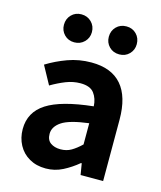

<svg xmlns="http://www.w3.org/2000/svg" viewBox="-120 -887 831 988"><g transform="rotate(15 295.5 -393.0)"><path d="M217 14Q167 14 129.5 -7.5Q92 -29 71.5 -67Q51 -105 51 -152Q51 -242 128 -291.5Q205 -341 374 -359Q372 -400 351 -428Q330 -456 278 -456Q239 -456 201 -441Q163 -426 124 -403L71 -500Q121 -531 180 -552.5Q239 -574 305 -574Q412 -574 466 -511.5Q520 -449 520 -327V0H400L390 -60H386Q349 -29 307 -7.5Q265 14 217 14ZM265 -101Q297 -101 322 -115.5Q347 -130 374 -156V-269Q271 -256 231 -229Q191 -202 191 -164Q191 -131 212 -116Q233 -101 265 -101ZM191 -651Q159 -651 138 -672.5Q117 -694 117 -725Q117 -757 138 -778.5Q159 -800 191 -800Q223 -800 244.5 -778.5Q266 -757 266 -725Q266 -694 244.5 -672.5Q223 -651 191 -651ZM431 -651Q398 -651 377 -672.5Q356 -694 356 -725Q356 -757 377 -778.5Q398 -800 431 -800Q463 -800 484 -778.5Q505 -757 505 -725Q505 -694 484 -672.5Q463 -651 431 -651Z"/></g></svg>

Font: Chiron Sans HK TT
Style: Bold
Weight: 700
Designer: Ryoko NISHIZUKA 西塚涼子 (kana, bopomofo & ideographs); Paul D. Hunt (Latin, Greek & Cyrillic); Sandoll Communications 산돌커뮤니
Foundry: Adobe
Version: Version 2.022;hotconv 1.0.109;makeotfexe 2.5.65596